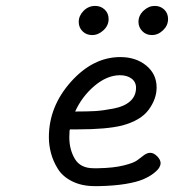

<svg xmlns="http://www.w3.org/2000/svg" viewBox="-20 -631 594 656"><path d="M147 -162.1Q147 -267.1 222.4 -351.6Q297.9 -436 391.1 -436Q444.3 -436 479.7 -407Q515.1 -377.9 515.1 -332Q515.1 -293 488 -256.1Q460.9 -219.2 397 -202.1Q343.8 -189 247.1 -189H219.2L217.8 -186Q217.8 -182.1 217.3 -175.5Q216.8 -168.9 216.8 -162.1Q216.8 -120.1 235.8 -88.1Q254.9 -56.2 299.8 -56.2H315.9Q367.7 -57.1 402.3 -65.7Q437 -74.2 449 -83.5Q460.9 -92.8 471.9 -100.8Q482.9 -108.9 493.2 -108.9Q505.4 -108.9 517.1 -96.9Q528.8 -85 528.8 -73.2Q528.8 -67.4 524.4 -59.1Q520 -50.8 505.6 -39.3Q491.2 -27.8 469 -18.3Q446.8 -8.8 408 -2.4Q369.1 3.9 318.8 4.9H303.2Q259.3 4.9 226.6 -11.5Q193.8 -27.8 177.5 -54.4Q161.1 -81.1 154.1 -108.2Q147 -135.3 147 -162.1ZM236.8 -250H240.2Q279.3 -250 304.7 -251.5Q330.1 -252.9 367.4 -260Q404.8 -267.1 424.8 -285.2Q444.8 -303.2 444.8 -331.1Q444.8 -351.1 429.4 -362.5Q414.1 -374 389.2 -374H388.2Q344.2 -373 302 -336.9Q259.8 -300.8 236.8 -250ZM249 -556.2Q249 -577.1 265.6 -594Q282.2 -610.8 305.2 -610.8Q324.2 -610.8 337.6 -598.4Q351.1 -585.9 351.1 -565.9Q351.1 -543.9 333.5 -527.6Q315.9 -511.2 294.9 -511.2Q274.9 -511.2 262 -524.2Q249 -537.1 249 -556.2ZM453.1 -556.2Q453.1 -578.1 470.5 -594.5Q487.8 -610.8 508.8 -610.8Q527.8 -610.8 541 -598.4Q554.2 -585.9 554.2 -565.9Q554.2 -543.9 537.1 -527.6Q520 -511.2 499 -511.2Q479 -511.2 466.1 -524.7Q453.1 -538.1 453.1 -556.2Z"/></svg>

Font: CMU Typewriter Text
Style: Italic
Weight: 500
Italic angle: -14.04°
Version: Version 0.7.0